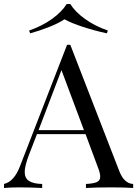

<svg xmlns="http://www.w3.org/2000/svg" viewBox="-27 -936 683 956"><path d="M636 -20V0Q596 -3 529 -3Q443 -3 401 0V-20Q439 -22 455.5 -29.5Q472 -37 472 -57Q472 -74 460 -104L399 -268H157L116 -162Q96 -108 96 -80Q96 -49 117.5 -35Q139 -21 183 -20V0Q126 -3 68 -3Q23 -3 -7 0V-20Q43 -32 72 -107L307 -713H323L567 -84Q591 -22 636 -20ZM391 -288 279 -587 165 -288ZM510 -784 505 -770Q445 -783 386.5 -802Q328 -821 294 -840Q266 -821 218.5 -802Q171 -783 123 -770L118 -784Q182 -806 231.5 -841.5Q281 -877 305 -916H323Q347 -877 396.5 -841.5Q446 -806 510 -784Z"/></svg>

Font: Playfair Display SC
Style: Regular
Weight: 400
Designer: Claus Eggers Sørensen
Foundry: Claus Eggers Sørensen
Version: Version 1.200; ttfautohint (v1.6)